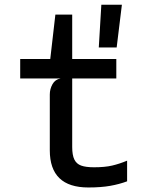

<svg xmlns="http://www.w3.org/2000/svg" viewBox="-20 -800 640 827"><path d="M527.5 -108V-19Q494 -6.5 454.5 0.5Q415 7.5 360.5 7.5Q194.5 7.5 194.5 -152.5V-393Q194.5 -416.5 206 -437.2Q217.5 -458 241 -462H67V-546H196.5L218.5 -737H291V-546H481V-462H291V-167Q291 -132 300.2 -113Q309.5 -94 329.5 -86.8Q349.5 -79.5 385 -79.5Q431.5 -79.5 462.8 -86.8Q494 -94 527.5 -108ZM482.5 -595.5H405.5L416.5 -779.5H505Z"/></svg>

Font: SplineSansMono30
Style: Regular
Weight: 400
Designer: Eben Sorkin, Mirko Velimirovic
Foundry: Sorkin Type
Version: Version 1.000